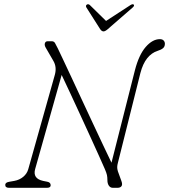

<svg xmlns="http://www.w3.org/2000/svg" viewBox="-20 -897 808 917"><path d="M148 -90Q135 -44 186 -33L206 -29Q222 -26 222 -12Q222 0 204 0H23Q5 0 5 -14Q5 -26 25 -29L48 -33Q73 -37.5 91 -52.5Q109 -67.5 115 -89L242 -540Q252 -577 235 -606L198 -670Q191.5 -681.5 194.5 -690.8Q197.5 -700 208 -700H227Q237.5 -700 242.5 -691.8Q247.5 -683.5 256 -666Q263.5 -650.5 280.8 -613.8Q298 -577 321.5 -527Q345 -477 371.2 -420.2Q397.5 -363.5 423.8 -307.5Q450 -251.5 473 -202.8Q496 -154 512.5 -120L624.5 -562Q643.5 -635.5 676 -672.8Q708.5 -710 743.5 -710Q755.5 -710 761.5 -703.5Q767.5 -697 767.5 -688Q767.5 -674.5 758.8 -667Q750 -659.5 732.5 -654Q704 -645 683 -618.8Q662 -592.5 650.5 -548L543 -119Q540 -108 539.8 -99.2Q539.5 -90.5 543 -79L560 -32Q566 -15.5 560.2 -7.8Q554.5 0 541 0H519Q507 0 500 -10.2Q493 -20.5 493 -36Q493 -50.5 490.8 -61Q488.5 -71.5 481 -89Q471 -112 452.8 -152.5Q434.5 -193 411.5 -243.5Q388.5 -294 363.8 -347.5Q339 -401 316 -450.8Q293 -500.5 274.5 -539ZM495.5 -758.5Q482.5 -747 474.5 -747Q465.5 -747 458 -758.5L392.5 -861.5Q387.5 -870.5 395.5 -875.5Q402 -879 409 -873L486.5 -797L603.5 -873Q613.5 -879 618 -875.5Q624 -870.5 614 -861.5Z"/></svg>

Font: Fraunces 9pt S100 Thin
Style: Italic
Weight: 100
Italic angle: -16°
Version: Version 1.000; ttfautohint (v1.8.3)